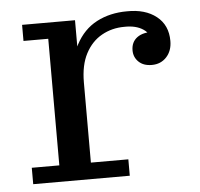

<svg xmlns="http://www.w3.org/2000/svg" viewBox="-44 -573 643 618"><g transform="rotate(-5 278.0 -264.0)"><path d="M39 0V-53H128V-462H48V-514H219V-342L230 -344V-53H351V0ZM196 -312Q197 -388 222 -435.5Q247 -483 290 -505.5Q333 -528 388 -528Q447 -529 483 -500.5Q519 -472 519 -421Q519 -389 500.5 -369Q482 -349 453 -349Q426 -349 410.5 -364Q395 -379 395 -401Q395 -428 414.5 -442.5Q434 -457 471 -455L462 -419Q460 -448 436.5 -464Q413 -480 375 -479Q335 -479 302 -460.5Q269 -442 249.5 -405Q230 -368 230 -312Z"/></g></svg>

Font: Montagu Slab 24pt
Style: Regular
Weight: 400
Designer: Florian Karsten
Foundry: Florian Karsten
Version: Version 1.000